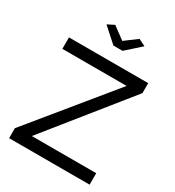

<svg xmlns="http://www.w3.org/2000/svg" viewBox="-214 -1040 1059 1163"><g transform="rotate(30 315.5 -458.0)"><path d="M246.1 -916 331.1 -853 416 -916 463.9 -892.1 362.8 -801.8H298.8L198.2 -892.1ZM32.2 -69.8 490.2 -629.9H41V-710H595.2V-640.1L145 -80.1H595.2V0H32.2Z"/></g></svg>

Font: Rawline Medium
Style: Regular
Weight: 500
Designer: Matt McInerney, Pablo Impallari, Rodrigo Fuenzalida
Foundry: Matt McInerney, Pablo Impallari, Rodrigo Fuenzalida
Version: Version 4.020;PS 004.020;hotconv 1.0.88;makeotf.lib2.5.64775